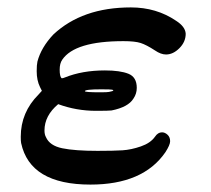

<svg xmlns="http://www.w3.org/2000/svg" viewBox="-20 -481 569 518"><path d="M417 -124Q425 -124 432 -117.5Q439 -111 439 -100Q439 -90 426 -70Q366 17 224 17Q61 17 37 -95Q36 -100 36 -112Q36 -178 84 -226L93 -236L88 -246Q79 -264 79 -289Q79 -306 81 -315Q91 -353 124 -388Q202 -461 333 -461Q402 -461 455 -425Q480 -409 481 -390Q481 -368 464 -351Q447 -334 428 -334Q414 -334 398 -345Q375 -360 359.5 -365Q344 -370 313 -370Q182 -370 148 -320Q141 -310 141 -293Q141 -275 146 -270Q147 -270 148.5 -270Q150 -270 155 -272Q202 -291 263 -291Q304 -291 326.5 -282Q349 -273 349 -244Q349 -228 340 -215Q326 -192 281 -183Q274 -182 239 -182Q186 -182 137 -200Q100 -169 100 -129Q100 -118 104 -111Q114 -88 148 -81Q182 -74 243 -74Q287 -74 310.5 -75.5Q334 -77 360 -86Q386 -95 398 -112Q406 -124 417 -124ZM253 -240Q209 -240 209 -235Q209 -232 250 -232Q270 -232 274 -233Q285 -235 286 -237L283 -239Q279 -240 253 -240Z"/></svg>

Font: KaTeX_Math
Style: Bold Italic
Weight: 700
Version: Version 3699957226